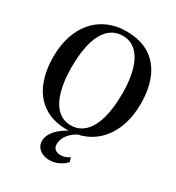

<svg xmlns="http://www.w3.org/2000/svg" viewBox="-229 -890 1170 1275"><g transform="rotate(30 356.0 -253.0)"><path d="M349.5 11.5Q240 12 168 -35.8Q96 -83.5 61 -168.2Q26 -253 26 -363.5Q26 -452.5 49.8 -524.2Q73.5 -596 118 -647Q162.5 -698 225 -725.2Q287.5 -752.5 364.5 -752.5Q473.5 -752 544.5 -706Q615.5 -660 650.5 -577Q685.5 -494 685.5 -382.5Q685.5 -293.5 662 -221.2Q638.5 -149 594.2 -97Q550 -45 488.2 -17Q426.5 11 349.5 11.5ZM354.5 -26Q413 -26 456 -66Q499 -106 522.2 -185.2Q545.5 -264.5 545.5 -382.5Q545.5 -484 524.2 -558.5Q503 -633 461 -673.8Q419 -714.5 357 -714.5Q298 -714.5 255 -676Q212 -637.5 188.8 -559.5Q165.5 -481.5 165.5 -363.5Q165.5 -259.5 186.8 -183.8Q208 -108 250 -67Q292 -26 354.5 -26ZM343.5 245Q319 245 295 235.5Q271 226 255.5 206.2Q240 186.5 240 157Q240 126 259 96.8Q278 67.5 311 42.2Q344 17 386.5 -1L406 -5L433.5 -1Q397.5 17 376 39Q354.5 61 344.8 83.8Q335 106.5 335 127.5Q335 154 351.8 166.8Q368.5 179.5 393 179.5Q412.5 179.5 429.5 173Q446.5 166.5 460.5 156.5L470 188Q453 209.5 419 227.2Q385 245 343.5 245Z"/></g></svg>

Font: Merriweather 96pt SemiBold
Style: Regular
Weight: 600
Version: Version 2.100